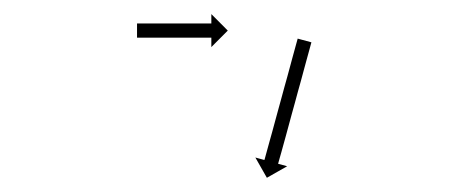

<svg xmlns="http://www.w3.org/2000/svg" viewBox="-20 -595 645 270"><path d="M173.8 -562C173.4 -562 173.1 -562 172.7 -562V-542C173.1 -542 173.4 -542 173.8 -542C174.9 -542 176.1 -542 177.2 -542C178.9 -542 180.6 -542 182.3 -542C184.5 -542 186.8 -542 189 -542C191.6 -542 194.3 -542 196.9 -542C199.8 -542 202.8 -542 205.7 -542C208.9 -542 212 -542 215.2 -542C218.4 -542 221.7 -542 224.9 -542C228.2 -542 231.4 -542 234.7 -542C237.8 -542 241 -542 244.1 -542C247 -542 250 -542 252.9 -542C255.6 -542 258.2 -542 260.8 -542C263.1 -542 265.3 -542 267.5 -542C269.2 -542 271 -542 272.7 -542C273.8 -542 274.9 -542 276 -542C276.4 -542 276.8 -542 277.2 -542V-528.8L300.3 -552L277.2 -575.2V-562C276.8 -562 276.4 -562 276 -562C274.9 -562 273.8 -562 272.7 -562C271 -562 269.2 -562 267.5 -562C265.3 -562 263.1 -562 260.8 -562C258.2 -562 255.6 -562 252.9 -562C250 -562 247 -562 244.1 -562C241 -562 237.8 -562 234.7 -562C231.4 -562 228.2 -562 224.9 -562C221.7 -562 218.4 -562 215.2 -562C212 -562 208.9 -562 205.7 -562C202.8 -562 199.8 -562 196.9 -562C194.3 -562 191.6 -562 189 -562C186.8 -562 184.5 -562 182.3 -562C180.6 -562 178.9 -562 177.2 -562C176.1 -562 174.9 -562 173.8 -562ZM417.4 -533.6C417.6 -534.2 417.7 -534.8 417.9 -535.5L398.6 -540.7C398.5 -540.1 398.3 -539.5 398.1 -538.8C397.6 -537 397.1 -535.2 396.6 -533.4C395.9 -530.6 395.1 -527.8 394.3 -525C393.3 -521.3 392.3 -517.7 391.3 -514.1C390.2 -509.8 389 -505.4 387.8 -501.1C386.5 -496.3 385.2 -491.5 383.9 -486.7C382.5 -481.6 381.1 -476.4 379.6 -471.3C378.2 -466 376.7 -460.7 375.3 -455.4C373.8 -450.1 372.4 -444.7 370.9 -439.4C369.5 -434.3 368.1 -429.2 366.7 -424C365.4 -419.2 364.1 -414.4 362.8 -409.6C361.6 -405.3 360.4 -401 359.2 -396.7L359.2 -396.7L359.2 -396.7C358.2 -393 357.2 -389.4 356.2 -385.8C355.4 -383 354.6 -380.2 353.9 -377.4C353.4 -375.6 352.9 -373.7 352.4 -371.9C352.2 -371.3 352 -370.7 351.8 -370L339.1 -373.5L355.3 -345L383.8 -361.2L371.1 -364.7C371.3 -365.3 371.5 -366 371.6 -366.6C372.1 -368.4 372.6 -370.2 373.1 -372C373.9 -374.8 374.7 -377.6 375.5 -380.4C376.5 -384.1 377.5 -387.7 378.5 -391.3L378.5 -391.3L378.5 -391.3C379.7 -395.6 380.9 -400 382.1 -404.3C383.4 -409.1 384.7 -413.9 386 -418.7C387.4 -423.9 388.8 -429 390.2 -434.2C391.7 -439.5 393.1 -444.8 394.6 -450.1C396 -455.4 397.5 -460.7 398.9 -466C400.3 -471.2 401.7 -476.3 403.2 -481.4C404.5 -486.3 405.8 -491.1 407.1 -495.9C408.3 -500.2 409.5 -504.5 410.6 -508.8C411.6 -512.4 412.6 -516.1 413.6 -519.7C414.4 -522.5 415.2 -525.3 415.9 -528.1C416.4 -529.9 416.9 -531.8 417.4 -533.6Z"/></svg>

Font: FRB American Cursive Just Arrows Medium
Style: Italic
Weight: 500
Italic angle: -25°
Version: Version 2.0;Modular Font Editor K font №1